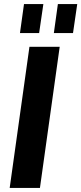

<svg xmlns="http://www.w3.org/2000/svg" viewBox="-20 -932 403 952"><path d="M276 -700 178 0H28L126 -700ZM195 -912 174 -768H79L99 -912ZM363 -912 342 -768H247L267 -912Z"/></svg>

Font: Pathway Extreme SemiCondensed
Style: Bold Italic
Weight: 700
Width: 4
Italic angle: -8°
Version: Version 1.001;gftools[0.9.26]